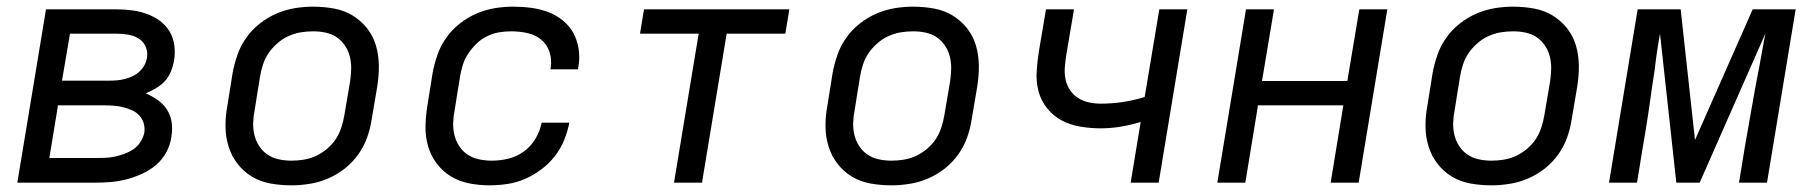

<svg xmlns="http://www.w3.org/2000/svg" viewBox="-20 -548 5440 576"><path d="M32 0 118 -520H329Q353 -520 376 -517Q399 -514 420 -506.5Q441 -499 459 -486Q477 -473 488.5 -454Q500 -435 503 -412Q506 -389 502 -365Q499 -349 492.5 -333Q486 -317 474.5 -304.5Q463 -292 447.5 -283Q432 -274 417 -268Q436 -260 453 -248Q470 -236 481 -219Q492 -202 495 -180.5Q498 -159 494 -137Q491 -114 479 -91.5Q467 -69 448 -53Q429 -37 406 -26.5Q383 -16 359.5 -10Q336 -4 313 -2Q290 0 266 0ZM166 -306H307Q319 -306 331 -307Q343 -308 354.5 -311Q366 -314 377 -319Q388 -324 397.5 -332.5Q407 -341 413 -352Q419 -363 421 -375Q424 -392 417 -408Q410 -424 396 -432.5Q382 -441 364.5 -444Q347 -447 329 -447H190ZM128 -74H266Q281 -74 295 -74.5Q309 -75 323.5 -78Q338 -81 353 -86.5Q368 -92 380.5 -100.5Q393 -109 401.5 -122.5Q410 -136 413 -150Q415 -165 411 -178.5Q407 -192 397.5 -202Q388 -212 375.5 -217.5Q363 -223 349 -226.5Q335 -230 320 -231Q305 -232 290 -232H154Z M854 8Q822 8 791.5 2.5Q761 -3 736 -18Q711 -33 693 -56Q675 -79 666 -107.5Q657 -136 656.5 -167Q656 -198 662 -230L678 -330Q683 -357 692.5 -384Q702 -411 719 -435Q736 -459 759.5 -477.5Q783 -496 810 -507.5Q837 -519 864.5 -523.5Q892 -528 919 -528Q951 -528 981.5 -522.5Q1012 -517 1037 -502Q1062 -487 1080.5 -464Q1099 -441 1107.5 -412.5Q1116 -384 1116.5 -353Q1117 -322 1112 -290L1095 -190Q1091 -163 1081.5 -136Q1072 -109 1055 -85Q1038 -61 1014.5 -42.5Q991 -24 964 -12.5Q937 -1 909 3.5Q881 8 854 8ZM854 -66Q873 -66 891.5 -69Q910 -72 927.5 -80Q945 -88 961 -101.5Q977 -115 987.5 -131Q998 -147 1004 -165.5Q1010 -184 1013 -202L1030 -302Q1033 -322 1033.5 -341Q1034 -360 1029.5 -378Q1025 -396 1015 -411Q1005 -426 990.5 -436Q976 -446 957.5 -450Q939 -454 920 -454Q901 -454 882.5 -451Q864 -448 846 -440Q828 -432 812.5 -418.5Q797 -405 786 -389Q775 -373 769 -354.5Q763 -336 760 -318L744 -218Q740 -198 739.5 -179Q739 -160 743.5 -142Q748 -124 758 -109Q768 -94 783 -84Q798 -74 816.5 -70Q835 -66 854 -66Z M1448 8Q1417 8 1387 2Q1357 -4 1332.5 -19Q1308 -34 1290.5 -57Q1273 -80 1264.5 -108.5Q1256 -137 1256.5 -168Q1257 -199 1262 -230L1278 -330Q1283 -357 1292.5 -384Q1302 -411 1319 -435Q1336 -459 1359.5 -477.5Q1383 -496 1410 -507.5Q1437 -519 1464.5 -523.5Q1492 -528 1519 -528Q1547 -528 1573.5 -524.5Q1600 -521 1624 -512Q1648 -503 1668 -487Q1688 -471 1700 -449Q1712 -427 1716 -400.5Q1720 -374 1715 -347L1714 -340H1631L1632 -344Q1636 -369 1628.5 -392Q1621 -415 1603 -429.5Q1585 -444 1561.5 -449Q1538 -454 1513 -454Q1496 -454 1477.5 -451Q1459 -448 1441.5 -439.5Q1424 -431 1410 -417.5Q1396 -404 1385 -387.5Q1374 -371 1368.5 -353.5Q1363 -336 1360 -318L1344 -218Q1340 -198 1339.5 -179Q1339 -160 1343.5 -142Q1348 -124 1358 -109Q1368 -94 1383 -84Q1398 -74 1417 -70Q1436 -66 1455 -66Q1480 -66 1505 -72Q1530 -78 1551.5 -93.5Q1573 -109 1586.5 -132Q1600 -155 1605 -180H1688Q1683 -154 1672.5 -128Q1662 -102 1644.5 -79.5Q1627 -57 1603.5 -39.5Q1580 -22 1554.5 -11Q1529 0 1502 4Q1475 8 1448 8Z M2002 0 2076 -447H1900L1912 -520H2348L2336 -447H2160L2086 0Z M2654 8Q2622 8 2591.5 2.5Q2561 -3 2536 -18Q2511 -33 2493 -56Q2475 -79 2466 -107.5Q2457 -136 2456.5 -167Q2456 -198 2462 -230L2478 -330Q2483 -357 2492.5 -384Q2502 -411 2519 -435Q2536 -459 2559.5 -477.5Q2583 -496 2610 -507.5Q2637 -519 2664.5 -523.5Q2692 -528 2719 -528Q2751 -528 2781.5 -522.5Q2812 -517 2837 -502Q2862 -487 2880.5 -464Q2899 -441 2907.5 -412.5Q2916 -384 2916.5 -353Q2917 -322 2912 -290L2895 -190Q2891 -163 2881.5 -136Q2872 -109 2855 -85Q2838 -61 2814.5 -42.5Q2791 -24 2764 -12.5Q2737 -1 2709 3.5Q2681 8 2654 8ZM2654 -66Q2673 -66 2691.5 -69Q2710 -72 2727.5 -80Q2745 -88 2761 -101.5Q2777 -115 2787.5 -131Q2798 -147 2804 -165.5Q2810 -184 2813 -202L2830 -302Q2833 -322 2833.5 -341Q2834 -360 2829.5 -378Q2825 -396 2815 -411Q2805 -426 2790.5 -436Q2776 -446 2757.5 -450Q2739 -454 2720 -454Q2701 -454 2682.5 -451Q2664 -448 2646 -440Q2628 -432 2612.5 -418.5Q2597 -405 2586 -389Q2575 -373 2569 -354.5Q2563 -336 2560 -318L2544 -218Q2540 -198 2539.5 -179Q2539 -160 2543.5 -142Q2548 -124 2558 -109Q2568 -94 2583 -84Q2598 -74 2616.5 -70Q2635 -66 2654 -66Z M3372 0 3402 -182Q3372 -173 3342 -168Q3312 -163 3283 -163Q3252 -163 3221.5 -168Q3191 -173 3165.5 -186.5Q3140 -200 3121.5 -223Q3103 -246 3095.5 -274.5Q3088 -303 3090 -334Q3092 -365 3097 -396L3118 -520H3202L3179 -384Q3176 -365 3174.5 -346.5Q3173 -328 3176.5 -310.5Q3180 -293 3189.5 -278.5Q3199 -264 3213.5 -254.5Q3228 -245 3246 -241Q3264 -237 3282 -237Q3315 -237 3348.5 -242Q3382 -247 3414 -257L3458 -520H3542L3456 0Z M3632 0 3718 -520H3802L3766 -305H4022L4058 -520H4142L4056 0H3972L4010 -232H3754L3716 0Z M4454 8Q4422 8 4391.5 2.5Q4361 -3 4336 -18Q4311 -33 4293 -56Q4275 -79 4266 -107.5Q4257 -136 4256.5 -167Q4256 -198 4262 -230L4278 -330Q4283 -357 4292.5 -384Q4302 -411 4319 -435Q4336 -459 4359.5 -477.5Q4383 -496 4410 -507.5Q4437 -519 4464.5 -523.5Q4492 -528 4519 -528Q4551 -528 4581.5 -522.5Q4612 -517 4637 -502Q4662 -487 4680.5 -464Q4699 -441 4707.5 -412.5Q4716 -384 4716.5 -353Q4717 -322 4712 -290L4695 -190Q4691 -163 4681.5 -136Q4672 -109 4655 -85Q4638 -61 4614.5 -42.5Q4591 -24 4564 -12.5Q4537 -1 4509 3.5Q4481 8 4454 8ZM4454 -66Q4473 -66 4491.5 -69Q4510 -72 4527.5 -80Q4545 -88 4561 -101.5Q4577 -115 4587.5 -131Q4598 -147 4604 -165.5Q4610 -184 4613 -202L4630 -302Q4633 -322 4633.5 -341Q4634 -360 4629.5 -378Q4625 -396 4615 -411Q4605 -426 4590.5 -436Q4576 -446 4557.5 -450Q4539 -454 4520 -454Q4501 -454 4482.5 -451Q4464 -448 4446 -440Q4428 -432 4412.5 -418.5Q4397 -405 4386 -389Q4375 -373 4369 -354.5Q4363 -336 4360 -318L4344 -218Q4340 -198 4339.5 -179Q4339 -160 4343.5 -142Q4348 -124 4358 -109Q4368 -94 4383 -84Q4398 -74 4416.5 -70Q4435 -66 4454 -66Z M4807 0 4893 -520H5022L5065 -128L5238 -520H5367L5281 0H5197L5214 -104Q5222 -150 5230 -195.5Q5238 -241 5246 -286L5256 -338Q5261 -365 5266 -392.5Q5271 -420 5276 -447L5079 0H5009L4960 -447Q4955 -420 4951 -392.5Q4947 -365 4944 -338L4936 -286Q4930 -241 4923 -195.5Q4916 -150 4908 -104L4891 0Z"/></svg>

Font: Iosevka Extended Oblique
Style: Regular
Weight: 400
Width: 7
Italic angle: -9°
Monospace: yes
Designer: Belleve Invis
Foundry: Belleve Invis
Version: Version 32.0.1; ttfautohint (v1.8.4)